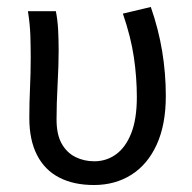

<svg xmlns="http://www.w3.org/2000/svg" viewBox="-20 -518 550 550"><path d="M249 12Q191 12 149.5 -9.5Q108 -31 86 -74Q64 -117 64 -180Q64 -224 66 -267Q68 -310 68 -353Q68 -382 67 -415Q66 -448 60 -486H140Q145 -461 146.5 -433Q148 -405 148 -373Q148 -332 145 -276.5Q142 -221 142 -176Q142 -132 157 -106Q172 -80 196.5 -68Q221 -56 250 -56Q285 -56 312.5 -76Q340 -96 356 -136.5Q372 -177 372 -240Q372 -296 363.5 -354Q355 -412 332 -479L412 -498Q434 -435 444.5 -371.5Q455 -308 455 -243Q455 -161 429 -104Q403 -47 356.5 -17.5Q310 12 249 12Z"/></svg>

Font: Source Sans 3
Style: Regular
Weight: 400
Designer: Paul D. Hunt
Foundry: Adobe
Version: Version 3.046;hotconv 1.0.118;makeotfexe 2.5.65603